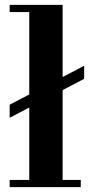

<svg xmlns="http://www.w3.org/2000/svg" viewBox="-20 -774 369 794"><path d="M20 -287V-341L328 -502V-448ZM101 -15V-738H239V-15ZM20 0V-30H314V0ZM20 -724V-754H239V-724Z"/></svg>

Font: Libre Bodoni
Style: Bold
Weight: 700
Designer: Pablo Impallari, Rodrigo Fuenzalida
Foundry: Impallari Type
Version: Version 2.005;gftools[0.9.23]